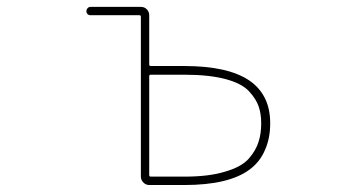

<svg xmlns="http://www.w3.org/2000/svg" viewBox="-20 -564 1040 561"><path d="M416 -23.4Q406.2 -23.4 398.9 -30.8Q391.6 -38.1 391.6 -47.9V-514.6Q391.6 -519.5 387.7 -519.5H245.1Q239.3 -519.5 235.8 -522.9Q232.4 -526.4 232.4 -531.2Q232.4 -536.1 235.8 -540Q239.3 -543.9 245.1 -543.9H391.6Q402.3 -543.9 409.2 -536.6Q416 -529.3 416 -519.5V-375Q416 -371.1 420.9 -371.1H518.6Q645.5 -371.1 708 -329.1Q738.3 -308.6 753.9 -277.3Q769.5 -246.1 769.5 -204.1Q769.5 -159.2 753.9 -125Q739.3 -90.8 709 -68.4Q648.4 -23.4 518.6 -23.4ZM416 -52.7Q416 -47.9 420.9 -47.9H518.6Q590.8 -47.9 637.7 -62.5Q685.5 -76.2 707 -100.6Q727.5 -124 735.4 -149.4Q743.2 -172.9 743.2 -204.1Q743.2 -231.4 735.8 -252.9Q728.5 -274.4 708 -296.9Q686.5 -320.3 638.7 -333Q590.8 -345.7 518.6 -345.7H420.9Q416 -345.7 416 -341.8Z"/></svg>

Font: Rounded Mgen+ 1m thin
Style: Regular
Weight: 100
Designer: [Source Han Sans]
Ryoko NISHIZUKA  (kana & ideographs); Paul D. Hunt (Latin, Greek & Cyrillic); Wenlong ZHANG  (bopomofo
Version: Version 1.059.20150602